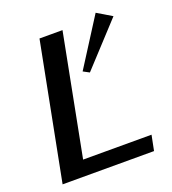

<svg xmlns="http://www.w3.org/2000/svg" viewBox="-128 -789 794 886"><g transform="rotate(-20 269.5 -346.0)"><path d="M28 0H477L492 -75H156L271 -669H158ZM293 -458 323 -442 514 -649 442 -692Z"/></g></svg>

Font: KpSans
Style: BoldItalic
Weight: 700
Italic angle: -11°
Version: Version 0.66